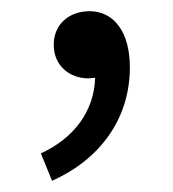

<svg xmlns="http://www.w3.org/2000/svg" viewBox="-20 -137 309 343"><path d="M73 186C158 148 212 76 212 -17C212 -79 184 -117 140 -117C105 -117 76 -95 76 -57C76 -19 105 3 138 3L150 2C148 62 112 110 53 137Z"/></svg>

Font: Noto Sans KR DemiLight
Style: Regular
Weight: 350
Designer: Ryoko NISHIZUKA 西塚涼子 (kana, bopomofo & ideographs); Paul D. Hunt (Latin, Greek & Cyrillic); Sandoll Communications 산돌커뮤니
Foundry: Adobe
Version: Version 2.004;hotconv 1.0.118;makeotfexe 2.5.65603